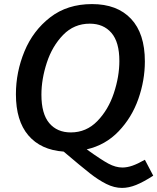

<svg xmlns="http://www.w3.org/2000/svg" viewBox="-20 -733 771 941"><path d="M731 128Q683 159 647 173.5Q611 188 578 188Q540 188 501 168.5Q462 149 420 116Q378 83 292 10Q180 2 119 -69.5Q58 -141 58 -271Q58 -380 100 -481.5Q142 -583 226 -648Q310 -713 431 -713Q554 -713 622 -641Q690 -569 690 -432Q690 -339 658 -248Q626 -157 561.5 -89.5Q497 -22 405 -1Q476 50 511.5 69Q547 88 580 88Q603 88 629 79Q655 70 690 50ZM327 -84Q403 -84 457 -139.5Q511 -195 538 -276.5Q565 -358 565 -434Q565 -527 526 -572Q487 -617 420 -617Q343 -617 289.5 -562Q236 -507 209.5 -426Q183 -345 183 -269Q183 -175 221.5 -129.5Q260 -84 327 -84Z"/></svg>

Font: Bitter Pro SemiBold
Style: Italic
Weight: 600
Italic angle: -9°
Designer: Sol Matas, and Bitter project Authors
Foundry: Sol Matas
Version: Version 1.010